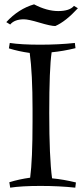

<svg xmlns="http://www.w3.org/2000/svg" viewBox="-20 -857 379 885"><path d="M218 -616Q207 -541 207 -336Q207 -131 220 -35Q273 -30 330 -16L327 8Q253 0 166.5 0Q80 0 27 8L23 -17Q68 -31 119 -38Q130 -120 130 -296V-355Q130 -517 117 -613Q66 -620 21 -634L25 -659Q78 -651 164.5 -651Q251 -651 325 -659L328 -635Q271 -621 218 -616ZM137 -837Q196 -806 248.5 -806Q301 -806 321 -830L339 -819Q283 -758 235 -737Q214 -737 162.5 -752.5Q111 -768 90 -768Q47 -768 27 -744L9 -755Q65 -816 137 -837Z"/></svg>

Font: Almendra
Style: Regular
Weight: 400
Designer: Ana Sanfelippo
Foundry: Ana Sanfelippo
Version: Version 1.004